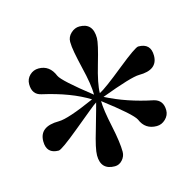

<svg xmlns="http://www.w3.org/2000/svg" viewBox="-81 -901 686 672"><g transform="rotate(-15 262.0 -564.5)"><path d="M488 -651Q488 -599 420 -599Q392 -599 280 -557Q354 -519 447 -500Q480 -492 480 -455Q480 -437 466 -423.5Q452 -410 434 -410Q392 -410 376 -449Q365 -471 268 -545Q268 -514 282 -449Q295 -388 295 -354Q295 -338 283.5 -325Q272 -312 256 -312Q205 -312 205 -365Q205 -389 224 -452Q237 -496 243 -519Q249 -542 250 -545Q243 -541 220.5 -522.5Q198 -504 159 -472Q91 -416 80 -416Q36 -416 36 -461Q36 -515 107 -515Q140 -515 239 -559Q175 -599 73 -622Q40 -629 40 -667Q40 -686 53.5 -699Q67 -712 86 -712Q126 -712 143 -670Q152 -650 250 -573Q250 -610 234 -675Q226 -709 221.5 -733Q217 -757 217 -773Q217 -791 231 -804Q245 -817 262 -817Q311 -817 311 -762Q311 -742 291 -674Q271 -606 271 -573Q292 -583 365 -642Q432 -696 443 -696Q488 -696 488 -651Z"/></g></svg>

Font: Ekushey Amar Bangla
Style: Regular
Weight: 400
Designer: Al Mamun Sumon
Foundry: Al Mamun Sumon
Version: Version 1.0